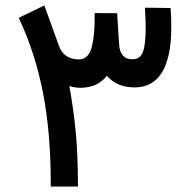

<svg xmlns="http://www.w3.org/2000/svg" viewBox="-20 -680 692 700"><path d="M470.2 -361.3Q406.2 -361.3 369.6 -403.8Q335.9 -360.4 273.9 -359.9Q254.4 -359.9 232.9 -366.2Q249 -275.4 256.3 -197Q263.7 -118.7 264.2 -9.8V0H254.4H174.8H165V-9.8V-11.2Q165 -195.3 137.2 -339.4Q109.4 -483.4 52.2 -606.4L48.3 -614.7L56.6 -619.1L131.8 -655.3L141.6 -660.2L145.5 -649.9L194.3 -514.2Q212.4 -463.4 268.1 -463.4Q286.6 -463.4 298.8 -476.8Q311 -490.2 316.4 -516.1Q321.8 -542 323.5 -565.4Q325.2 -588.9 325.2 -622.6V-632.3H335L397.9 -631.8H407.2L407.7 -622.6Q413.6 -517.1 416 -504.4Q418.9 -487.3 430.4 -475.3Q441.9 -463.4 464.4 -463.9Q490.7 -464.4 501 -490.5Q511.2 -516.6 511.2 -582Q511.2 -594.7 510.5 -609.4Q509.8 -624 508.8 -641.6L508.3 -651.9H518.6L592.8 -650.9H602.1L602.5 -641.6Q603.5 -626.5 604 -612.1Q604.5 -597.7 604.5 -582.5Q604.5 -361.3 470.2 -361.3Z"/></svg>

Font: Samim Medium FD
Style: Medium-FD
Weight: 500
Foundry: DejaVu fonts team - Redesigned by Saber Rastikerdar
Version: Version 4.0.5